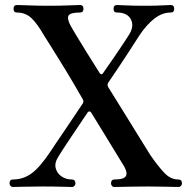

<svg xmlns="http://www.w3.org/2000/svg" viewBox="-20 -746 759 766"><path d="M32 0Q26 0 22 -4.5Q18 -9 18 -14Q18 -30 32 -30Q72 -30 105 -53.5Q138 -77 181 -141Q187 -151 202.5 -173.5Q218 -196 237.5 -225Q257 -254 276.5 -283Q296 -312 310 -333Q316 -342 309 -352Q272 -417 239 -471Q206 -525 183.5 -560.5Q161 -596 156 -604Q128 -653 104.5 -674.5Q81 -696 48 -696Q34 -696 34 -711Q34 -726 48 -726Q59 -726 96.5 -724.5Q134 -723 173 -723Q216 -723 254 -724.5Q292 -726 299 -726Q313 -726 313 -711Q313 -696 299 -696Q259 -696 253 -683Q247 -670 263 -641Q267 -634 283 -607Q299 -580 324 -540Q349 -500 378 -454Q385 -445 391 -454Q417 -491 439.5 -524Q462 -557 477.5 -580.5Q493 -604 497 -611Q516 -644 501.5 -670Q487 -696 447 -696Q433 -696 433 -711Q433 -726 447 -726Q457 -726 483.5 -724.5Q510 -723 558 -723Q602 -723 626.5 -724.5Q651 -726 661 -726Q675 -726 675 -711Q675 -696 661 -696Q627 -696 595.5 -671.5Q564 -647 535 -603Q523 -584 489.5 -532.5Q456 -481 413 -418Q406 -408 412 -398Q449 -339 482.5 -284.5Q516 -230 541.5 -189Q567 -148 580 -127Q609 -85 634.5 -57.5Q660 -30 691 -30Q706 -30 706 -14Q706 -9 702 -4.5Q698 0 691 0Q681 0 645.5 -1Q610 -2 572 -2Q543 -2 513.5 -1.5Q484 -1 463 -0.5Q442 0 437 0Q430 0 426.5 -4.5Q423 -9 423 -14Q423 -30 437 -30Q475 -30 482.5 -44Q490 -58 473 -86Q456 -114 432.5 -152Q409 -190 385.5 -229Q362 -268 343 -298Q337 -305 330 -298Q293 -243 260.5 -194.5Q228 -146 214 -123Q197 -97 202 -76Q207 -55 225 -42.5Q243 -30 266 -30Q281 -30 281 -14Q281 -9 277 -4.5Q273 0 266 0Q257 0 226.5 -1Q196 -2 149 -2Q105 -2 73.5 -1Q42 0 32 0Z"/></svg>

Font: Zen Old Mincho
Style: Bold
Weight: 700
Designer: Yoshimichi Ohira
Foundry: Positype
Version: Version 1.500